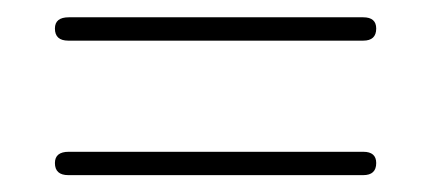

<svg xmlns="http://www.w3.org/2000/svg" viewBox="-20 -455 499 222"><path d="M43.5 -422Q43.5 -435 59.5 -435H400Q415 -435 415 -422Q415 -408 400 -408H59Q43.5 -408 43.5 -422ZM43.5 -266.5Q43.5 -279.5 59.5 -279.5H400Q415 -279.5 415 -266.5Q415 -252.5 400 -252.5H59Q43.5 -252.5 43.5 -266.5Z"/></svg>

Font: Fraunces 144pt S050 Light
Style: Regular
Weight: 300
Version: Version 1.000; ttfautohint (v1.8.3)